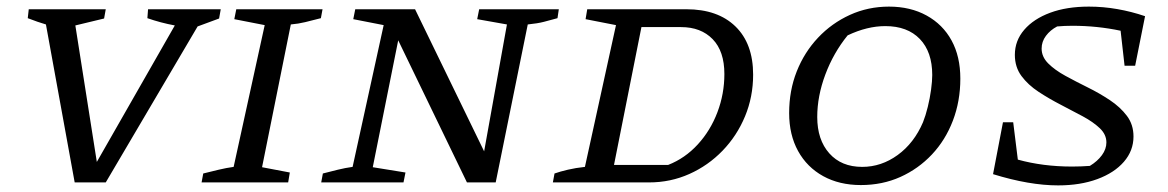

<svg xmlns="http://www.w3.org/2000/svg" viewBox="-20 -552 3535 581"><path d="M206 0 119 -478Q95 -485 64 -497L67 -524H300L295 -496L208 -475L273 -62L509 -475Q466 -483 426 -497L428 -524H648L643 -496L578 -472L300 0Z M590 0 595 -27Q619 -33 642 -38.5Q665 -44 687 -47L781 -476L689 -494L695 -524H956L951 -497Q924 -490 903.5 -485Q883 -480 860 -478L773 -46L857 -30L852 0Z M1430 -524H1671L1667 -497Q1645 -491 1626 -486Q1607 -481 1577 -478L1480 0H1393L1185 -430L1108 -46L1207 -30L1201 0H952L957 -27Q980 -33 1002.5 -38.5Q1025 -44 1047 -47L1141 -476L1049 -494L1055 -524H1236L1445 -94L1514 -478L1424 -494Z M2057 -524Q2152 -524 2205.5 -472Q2259 -420 2259 -326Q2259 -259 2234.5 -200Q2210 -141 2166.5 -96Q2123 -51 2066 -25.5Q2009 0 1944 0H1653L1658 -27Q1675 -33 1698.5 -38.5Q1722 -44 1750 -47L1844 -476L1752 -494L1757 -524ZM2002 -53Q2053 -73 2091.5 -115Q2130 -157 2151 -212.5Q2172 -268 2172 -328Q2172 -397 2136.5 -433.5Q2101 -470 2041 -470H1921L1838 -53Z M2585 8Q2520 8 2471 -19Q2422 -46 2395 -95Q2368 -144 2368 -210Q2368 -278 2391 -336Q2414 -394 2455.5 -438Q2497 -482 2552 -507Q2607 -532 2670 -532Q2735 -532 2784 -505Q2833 -478 2859.5 -429.5Q2886 -381 2886 -314Q2886 -246 2863.5 -187Q2841 -128 2800 -84.5Q2759 -41 2704.5 -16.5Q2650 8 2585 8ZM2589 -47Q2647 -47 2696.5 -83Q2746 -119 2773 -182Q2781 -202 2787.5 -228.5Q2794 -255 2797.5 -281Q2801 -307 2801 -325Q2801 -395 2763.5 -434Q2726 -473 2659 -473Q2604 -473 2545 -445Q2502 -392 2477.5 -326.5Q2453 -261 2453 -198Q2453 -129 2489.5 -88Q2526 -47 2589 -47Z M3383 -353 3371 -459Q3300 -474 3225 -474Q3213 -474 3201.5 -473.5Q3190 -473 3179 -472Q3158 -461 3145 -443.5Q3132 -426 3132 -405Q3132 -380 3152 -360Q3172 -340 3204 -322.5Q3236 -305 3271.5 -287.5Q3307 -270 3338.5 -249Q3370 -228 3390 -201.5Q3410 -175 3410 -139Q3410 -96 3381 -62.5Q3352 -29 3300.5 -10Q3249 9 3182 9Q3095 9 2985 -25L3015 -182H3046L3060 -69Q3136 -48 3224 -48Q3251 -48 3278 -50Q3301 -64 3314.5 -82.5Q3328 -101 3328 -121Q3328 -145 3308 -164Q3288 -183 3256.5 -200Q3225 -217 3190 -235Q3155 -253 3123 -274Q3091 -295 3071 -322Q3051 -349 3051 -386Q3051 -429 3079.5 -462Q3108 -495 3158 -513.5Q3208 -532 3275 -532Q3318 -532 3361 -524.5Q3404 -517 3445 -503L3415 -353Z"/></svg>

Font: Piazzolla SC
Style: Italic
Weight: 400
Italic angle: -11.3°
Designer: Juan Pablo del Peral
Foundry: Huerta Tipografica
Version: Version 1.330